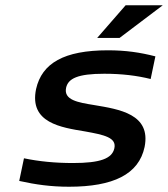

<svg xmlns="http://www.w3.org/2000/svg" viewBox="-20 -700 638 729"><path d="M303 -201C375 -188 424 -178 414 -136C405 -98 361 -81 257 -81C190 -81 128 -87 71 -99L53 -13C116 1 174 9 242 9C410 9 507 -38 529 -142C554 -267 433 -285 338 -301C276 -311 221 -320 231 -367C239 -402 275 -420 376 -420C442 -420 500 -413 552 -400L570 -486C512 -501 457 -509 390 -509C223 -509 139 -460 117 -362C90 -233 213 -216 303 -201ZM349 -556H434L598 -680H457Z"/></svg>

Font: LT Wave Medium
Style: Italic
Weight: 500
Designer: Daniel Lyons
Version: Version 2.5 (Glyphs App)